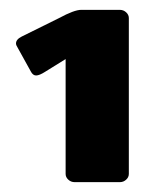

<svg xmlns="http://www.w3.org/2000/svg" viewBox="-20 -820 340 390"><path d="M12.5 -731.7Q12.5 -740 24.2 -745.8L100 -783.3Q130.8 -800 145 -800H223.3Q230.8 -800 236.2 -795Q241.7 -790 241.7 -783.3V-466.7Q241.7 -460 236.2 -455Q230.8 -450 223.3 -450H131.7Q124.2 -450 118.8 -455Q113.3 -460 113.3 -466.7V-700L71.7 -674.2Q60 -666.7 53.3 -666.7Q46.7 -666.7 42.5 -675L15.8 -723.3Q12.5 -728.3 12.5 -731.7Z"/></svg>

Font: BoonTook Mon
Style: Regular
Weight: 400
Designer: Sungsit Sawaiwan
Foundry: FontUni
Version: Version 3.0